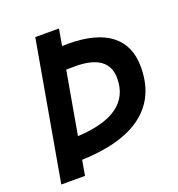

<svg xmlns="http://www.w3.org/2000/svg" viewBox="-126 -798 839 903"><g transform="rotate(-20 293.0 -346.5)"><path d="M27.8 0 149.9 -693.4H268.6L253.9 -610.8Q267.6 -611.3 282.2 -611.3Q423.8 -611.3 496.3 -555.7Q568.8 -500 568.8 -392.1Q568.8 -242.7 465.3 -162.6Q361.8 -82.5 159.7 -75.7L146.5 0ZM179.2 -187Q445.8 -200.2 445.8 -379.9Q445.8 -500.5 277.8 -500.5Q255.4 -500.5 234.4 -500Z"/></g></svg>

Font: Cascadia Code PL SemiBold
Style: Italic
Weight: 600
Italic angle: -10°
Monospace: yes
Designer: Aaron Bell
Foundry: Saja Typeworks
Version: Version 2404.023; ttfautohint (v1.8.4)